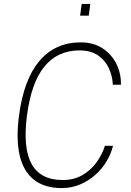

<svg xmlns="http://www.w3.org/2000/svg" viewBox="-20 -949 666 979"><path d="M294.5 10Q208 10 154 -31.8Q100 -73.5 80.5 -155.8Q61 -238 77 -360Q89 -451.5 115 -521.2Q141 -591 180.8 -638Q220.5 -685 273.2 -709Q326 -733 391 -733Q457 -733 503.5 -702.2Q550 -671.5 574 -622Q598 -572.5 596.5 -517H555.5Q553 -564 533.8 -603.8Q514.5 -643.5 478 -667.8Q441.5 -692 385.5 -692Q329.5 -692 284.5 -671.2Q239.5 -650.5 206 -609.2Q172.5 -568 150.5 -505.8Q128.5 -443.5 117.5 -360Q96 -193.5 141.5 -112.2Q187 -31 299.5 -31Q355.5 -31 398.2 -55Q441 -79 470.5 -118.8Q500 -158.5 515 -205.5H556Q546.5 -164.5 523 -125.8Q499.5 -87 465 -56.5Q430.5 -26 387.2 -8Q344 10 294.5 10ZM388.5 -869 396.5 -929H440.5L432.5 -869Z"/></svg>

Font: Public Sans Thin Thin
Style: Italic
Weight: 250
Italic angle: -8°
Version: Version 2.001